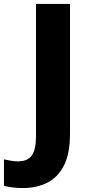

<svg xmlns="http://www.w3.org/2000/svg" viewBox="-99 -734 454 971"><path d="M16 217Q-15 217 -38.5 213.5Q-62 210 -79 206V72Q-63 75 -45.5 78.5Q-28 82 -8 82Q41 82 62 52Q83 22 83 -43V-714H255V-58Q255 42 225 102Q195 162 141 189.5Q87 217 16 217Z"/></svg>

Font: Noto Sans Georgian ExtraBold
Style: Regular
Weight: 800
Designer: Monotype Design Team, Akaki Razmadze
Foundry: Google LLC
Version: Version 2.005; ttfautohint (v1.8.4.7-5d5b)